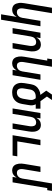

<svg xmlns="http://www.w3.org/2000/svg" viewBox="1277 -2052 990 3584"><g transform="rotate(90 1772.0 -260.0)"><path d="M247 215 295 -77Q285 -59 271 -42.5Q257 -26 239.5 -14.5Q222 -3 202 2.5Q182 8 163 8Q136 8 112 -0.5Q88 -9 72 -27Q56 -45 47.5 -68.5Q39 -92 35.5 -117.5Q32 -143 34 -169Q36 -195 40 -221L125 -735H226L139 -207Q137 -193 136 -178.5Q135 -164 136.5 -150Q138 -136 142.5 -123Q147 -110 156 -100Q165 -90 178 -85Q191 -80 206 -80Q225 -80 244.5 -87Q264 -94 278.5 -109Q293 -124 301.5 -143Q310 -162 313 -181L369 -520H470L348 215Z M504 0 590 -520H691L678 -443Q688 -461 702 -477.5Q716 -494 733.5 -505.5Q751 -517 771 -522.5Q791 -528 810 -528Q837 -528 861 -519.5Q885 -511 901 -493Q917 -475 926 -451.5Q935 -428 938 -402.5Q941 -377 939.5 -351Q938 -325 933 -299L884 0H783L835 -313Q837 -327 838 -341.5Q839 -356 837 -370Q835 -384 831 -397Q827 -410 818 -420Q809 -430 796 -435Q783 -440 768 -440Q749 -440 729 -433Q709 -426 694.5 -411Q680 -396 672 -377Q664 -358 661 -339L605 0Z M1163 8Q1136 8 1112 -0.5Q1088 -9 1072 -27Q1056 -45 1047.5 -68.5Q1039 -92 1035.5 -117.5Q1032 -143 1034 -169Q1036 -195 1040 -221L1111 -647H1072L1086 -735H1226L1139 -207Q1137 -193 1136 -178.5Q1135 -164 1136.5 -150Q1138 -136 1142.5 -123Q1147 -110 1156 -100Q1165 -90 1178 -85Q1191 -80 1206 -80Q1225 -80 1244.5 -87Q1264 -94 1278.5 -109Q1293 -124 1301.5 -143Q1310 -162 1313 -181L1369 -520H1470L1384 0H1283L1295 -77Q1285 -59 1271 -42.5Q1257 -26 1239.5 -14.5Q1222 -3 1202 2.5Q1182 8 1163 8Z M1705 8Q1676 8 1647.5 2Q1619 -4 1596 -18.5Q1573 -33 1557.5 -56Q1542 -79 1534.5 -106Q1527 -133 1527 -162.5Q1527 -192 1532 -221L1552 -341Q1556 -364 1564 -387Q1572 -410 1585.5 -430Q1599 -450 1618.5 -466.5Q1638 -483 1659.5 -494Q1681 -505 1704 -511.5Q1727 -518 1751 -519L1673 -627H1671L1745 -735H1847L1782 -641L1869 -520H2009V-432H1927Q1935 -417 1939.5 -401Q1944 -385 1946 -368Q1948 -351 1946 -333.5Q1944 -316 1941 -299L1921 -179Q1917 -154 1908.5 -129Q1900 -104 1886 -82Q1872 -60 1851 -41.5Q1830 -23 1806 -12Q1782 -1 1756 3.5Q1730 8 1705 8ZM1706 -80Q1727 -80 1749 -88Q1771 -96 1786.5 -113Q1802 -130 1810.5 -151Q1819 -172 1823 -193L1843 -313Q1845 -329 1846 -346Q1847 -363 1843 -378Q1839 -393 1831 -406.5Q1823 -420 1814 -432H1780Q1758 -432 1735.5 -426Q1713 -420 1694.5 -405.5Q1676 -391 1665 -370Q1654 -349 1651 -327L1631 -207Q1628 -192 1628 -177Q1628 -162 1630 -148Q1632 -134 1637.5 -121Q1643 -108 1653 -98.5Q1663 -89 1677 -84.5Q1691 -80 1706 -80Z M2004 0 2090 -520H2191L2178 -443Q2188 -461 2202 -477.5Q2216 -494 2233.5 -505.5Q2251 -517 2271 -522.5Q2291 -528 2310 -528Q2337 -528 2361 -519.5Q2385 -511 2401 -493Q2417 -475 2426 -451.5Q2435 -428 2438 -402.5Q2441 -377 2439.5 -351Q2438 -325 2433 -299L2384 0H2283L2335 -313Q2337 -327 2338 -341.5Q2339 -356 2337 -370Q2335 -384 2331 -397Q2327 -410 2318 -420Q2309 -430 2296 -435Q2283 -440 2268 -440Q2249 -440 2229 -433Q2209 -426 2194.5 -411Q2180 -396 2172 -377Q2164 -358 2161 -339L2105 0Z M2504 0 2590 -520H2691L2619 -88H2898L2884 0Z M3163 8Q3136 8 3112 -0.5Q3088 -9 3072 -27Q3056 -45 3047.5 -68.5Q3039 -92 3035.5 -117.5Q3032 -143 3034 -169Q3036 -195 3040 -221L3090 -520H3191L3139 -207Q3137 -193 3136 -178.5Q3135 -164 3136.5 -150Q3138 -136 3142.5 -123Q3147 -110 3156 -100Q3165 -90 3178 -85Q3191 -80 3206 -80Q3225 -80 3244.5 -87Q3264 -94 3278.5 -109Q3293 -124 3301.5 -143Q3310 -162 3313 -181L3404 -735H3544L3530 -647H3491L3384 0H3283L3295 -77Q3285 -59 3271 -42.5Q3257 -26 3239.5 -14.5Q3222 -3 3202 2.5Q3182 8 3163 8Z"/></g></svg>

Font: Iosevka Term Curly SmBd Obl
Style: Regular
Weight: 600
Italic angle: -9°
Designer: Belleve Invis
Foundry: Belleve Invis
Version: Version 32.3.0